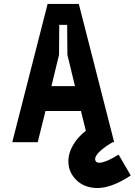

<svg xmlns="http://www.w3.org/2000/svg" viewBox="-20 -720 682 972"><path d="M558 0H429L389.8 -158H210.2L171 0H42L221 -700H379ZM359.6 -284 321.2 -442.4 320 -594H280L278.8 -442.4L240.4 -284ZM348.6 170.2Q324.6 135.6 326.3 90.8Q328 46 359.1 0.1Q390.2 -45.8 450.6 -82.4L549.6 0Q517.8 18.6 496 36.8Q474.2 55 465.9 70.4Q457.6 85.8 465.2 96.8Q470.2 104.4 485.1 103.8Q500 103.2 523.7 93.1Q547.4 83 580.4 62.8L642 168.4Q540 235.6 464.3 231.7Q388.6 227.8 348.6 170.2Z"/></svg>

Font: Fliege Mono Thin
Style: Regular
Weight: 100
Version: Version 0.020;Glyphs 3.3 (3306)